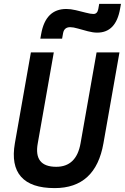

<svg xmlns="http://www.w3.org/2000/svg" viewBox="-20 -965 647 995"><path d="M263.2 9.8Q141.1 9.8 89.1 -49.1Q37.1 -107.9 57.1 -222.7L140.1 -693.4H258.8L175.8 -222.7Q153.3 -100.6 271.5 -100.6Q376 -100.6 397.5 -222.7L480.5 -693.4H599.1L516.1 -222.7Q475.6 9.8 263.2 9.8ZM189 -764.6 193.4 -789.1Q216.3 -918.5 323.7 -918.5Q346.2 -918.5 373.3 -912.1Q400.4 -905.8 425 -899.2Q449.7 -892.6 464.4 -892.6Q484.4 -892.6 489.3 -918L494.1 -944.8H606.9L602.5 -920.4Q581.1 -795.9 483.9 -795.9Q461.9 -795.9 435.1 -803Q408.2 -810.1 383.8 -817.1Q359.4 -824.2 343.8 -824.2Q313 -824.2 307.1 -793.9L301.8 -764.6Z"/></svg>

Font: Cascadia Code PL SemiBold
Style: Italic
Weight: 600
Italic angle: -10°
Monospace: yes
Designer: Aaron Bell
Foundry: Saja Typeworks
Version: Version 2404.023; ttfautohint (v1.8.4)